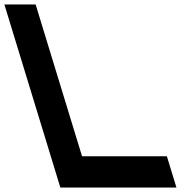

<svg xmlns="http://www.w3.org/2000/svg" viewBox="-205 -790 811 860"><path d="M-164 -700 -185.4 -770H-45.4L-24 -700L162.5 -90H472.5H542.5L585.3 50H515.3H135.3H65.3L43.9 -20Z"/></svg>

Font: Nordica Plus
Style: NordicaClassicRgOpObl
Weight: 500
Version: Version 1.01